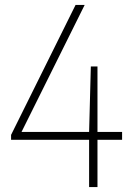

<svg xmlns="http://www.w3.org/2000/svg" viewBox="-20 -760 537 780"><path d="M25 -192V-212L287 -740H324L61 -211L54 -224H476V-192ZM342 0V-224L349 -490H376V0Z"/></svg>

Font: Encode Sans SC Condensed Thin
Style: Regular
Weight: 100
Width: 3
Designer: Multiple Designers
Foundry: Impallari Type
Version: Version 3.002